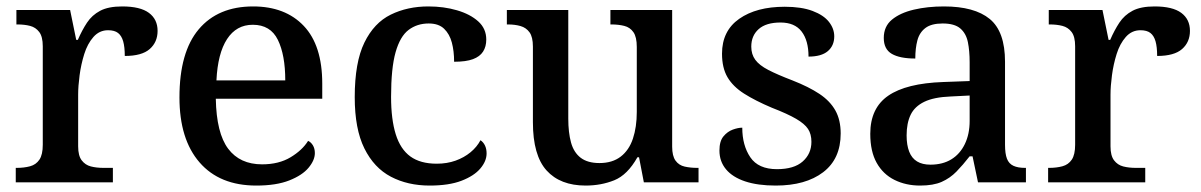

<svg xmlns="http://www.w3.org/2000/svg" viewBox="-20 -567 3735 597"><path d="M29 0V-45H32Q55 -45 73.5 -50Q92 -55 102.5 -70.5Q113 -86 113 -117V-423Q113 -453 102 -467.5Q91 -482 73.5 -486.5Q56 -491 34 -491H31V-536H198L217 -443H222Q235 -473 250.5 -496.5Q266 -520 291.5 -533.5Q317 -547 360 -547Q416 -547 443 -527Q470 -507 470 -471Q470 -436 445.5 -414.5Q421 -393 368 -393Q368 -421 363 -438.5Q358 -456 347 -464.5Q336 -473 316 -473Q289 -473 270.5 -452Q252 -431 242 -399Q232 -367 227.5 -333Q223 -299 223 -273V-112Q223 -83 234 -68.5Q245 -54 262.5 -49.5Q280 -45 302 -45H331V0Z M777 10Q663 10 600.5 -62Q538 -134 538 -264Q538 -405 598 -476Q658 -547 767 -547Q867 -547 924.5 -486.5Q982 -426 982 -307V-260H651Q653 -153 689.5 -104.5Q726 -56 795 -56Q847 -56 883.5 -78Q920 -100 938 -129Q947 -125 953 -115Q959 -105 959 -91Q959 -69 939.5 -45.5Q920 -22 879.5 -6Q839 10 777 10ZM867 -317Q867 -396 844 -443Q821 -490 766 -490Q715 -490 686 -445.5Q657 -401 653 -317Z M1316 10Q1248 10 1195.5 -17.5Q1143 -45 1113 -105.5Q1083 -166 1083 -265Q1083 -373 1113 -434.5Q1143 -496 1195 -521.5Q1247 -547 1312 -547Q1360 -547 1401 -535Q1442 -523 1467 -500.5Q1492 -478 1492 -444Q1492 -422 1482 -406.5Q1472 -391 1450.5 -383Q1429 -375 1392 -375Q1392 -408 1385 -434.5Q1378 -461 1361 -477.5Q1344 -494 1313 -494Q1277 -494 1250.5 -474Q1224 -454 1210 -404.5Q1196 -355 1196 -266Q1196 -196 1210.5 -149.5Q1225 -103 1256 -80.5Q1287 -58 1338 -58Q1370 -58 1396.5 -67.5Q1423 -77 1443 -93.5Q1463 -110 1474 -131Q1483 -125 1488 -114.5Q1493 -104 1493 -90Q1493 -66 1473.5 -43Q1454 -20 1415 -5Q1376 10 1316 10Z M1801 10Q1722 10 1679.5 -37Q1637 -84 1637 -187V-422Q1637 -452 1626.5 -466.5Q1616 -481 1598.5 -486Q1581 -491 1559 -491H1556V-536H1747V-198Q1747 -155 1755.5 -124Q1764 -93 1785.5 -76.5Q1807 -60 1844 -60Q1884 -60 1910 -80Q1936 -100 1948 -136Q1960 -172 1960 -219V-421Q1960 -452 1949.5 -467Q1939 -482 1921 -486.5Q1903 -491 1881 -491H1878V-536H2070V-111Q2070 -82 2080.5 -67.5Q2091 -53 2109 -49Q2127 -45 2148 -45H2152V0H1982L1967 -78H1962Q1931 -23 1890 -6.5Q1849 10 1801 10Z M2392 10Q2336 10 2297 -3Q2258 -16 2237.5 -40.5Q2217 -65 2217 -99Q2217 -128 2229.5 -143Q2242 -158 2258.5 -164Q2275 -170 2288 -170Q2288 -115 2313 -78Q2338 -41 2396 -41Q2449 -41 2476 -65Q2503 -89 2503 -126Q2503 -150 2492.5 -166Q2482 -182 2455.5 -197.5Q2429 -213 2380 -232Q2328 -254 2293.5 -276Q2259 -298 2242 -327Q2225 -356 2225 -400Q2225 -471 2278.5 -508.5Q2332 -546 2420 -546Q2472 -546 2506.5 -533Q2541 -520 2557.5 -499Q2574 -478 2574 -454Q2574 -425 2554 -408Q2534 -391 2494 -391Q2494 -441 2472.5 -469Q2451 -497 2407 -497Q2362 -497 2339 -476.5Q2316 -456 2316 -422Q2316 -398 2328.5 -381Q2341 -364 2369 -349.5Q2397 -335 2444 -317Q2495 -297 2528 -275Q2561 -253 2577.5 -223.5Q2594 -194 2594 -152Q2594 -73 2539.5 -31.5Q2485 10 2392 10Z M2841 10Q2797 10 2761.5 -7.5Q2726 -25 2706 -60.5Q2686 -96 2686 -151Q2686 -231 2742 -269.5Q2798 -308 2913 -312L2995 -315V-373Q2995 -409 2989.5 -436Q2984 -463 2966 -478.5Q2948 -494 2911 -494Q2876 -494 2857.5 -480Q2839 -466 2832.5 -441.5Q2826 -417 2826 -385Q2778 -385 2753 -399.5Q2728 -414 2728 -449Q2728 -485 2753.5 -506Q2779 -527 2821.5 -537Q2864 -547 2915 -547Q3010 -547 3057.5 -508Q3105 -469 3105 -375V-117Q3105 -89 3111 -73.5Q3117 -58 3131 -51.5Q3145 -45 3167 -45H3170V0H3021L3004 -81H2995Q2974 -54 2954 -33.5Q2934 -13 2908 -1.5Q2882 10 2841 10ZM2873 -55Q2911 -55 2938 -71.5Q2965 -88 2980 -119Q2995 -150 2995 -191V-270L2936 -267Q2884 -265 2854 -250.5Q2824 -236 2811.5 -210Q2799 -184 2799 -146Q2799 -116 2807 -95.5Q2815 -75 2831.5 -65Q2848 -55 2873 -55Z M3239 0V-45H3242Q3265 -45 3283.5 -50Q3302 -55 3312.5 -70.5Q3323 -86 3323 -117V-423Q3323 -453 3312 -467.5Q3301 -482 3283.5 -486.5Q3266 -491 3244 -491H3241V-536H3408L3427 -443H3432Q3445 -473 3460.5 -496.5Q3476 -520 3501.5 -533.5Q3527 -547 3570 -547Q3626 -547 3653 -527Q3680 -507 3680 -471Q3680 -436 3655.5 -414.5Q3631 -393 3578 -393Q3578 -421 3573 -438.5Q3568 -456 3557 -464.5Q3546 -473 3526 -473Q3499 -473 3480.5 -452Q3462 -431 3452 -399Q3442 -367 3437.5 -333Q3433 -299 3433 -273V-112Q3433 -83 3444 -68.5Q3455 -54 3472.5 -49.5Q3490 -45 3512 -45H3541V0Z"/></svg>

Font: Noto Serif Thai Medium
Style: Regular
Weight: 500
Version: Version 2.001